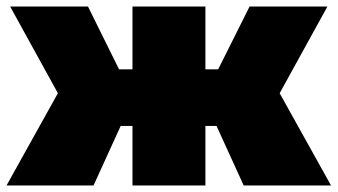

<svg xmlns="http://www.w3.org/2000/svg" viewBox="-21 -567 1032 587"><path d="M641 -182 724 0H991L834 -282L980 -547H742L646 -355H607V-547H384V-355H343L248 -547H10L156 -282L-1 0H265L348 -182H384V0H607V-182Z"/></svg>

Font: Montserrat Custom Black
Style: Regular
Weight: 900
Designer: Julieta Ulanovsky
Foundry: Julieta Ulanovsky
Version: Version 7.200